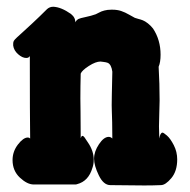

<svg xmlns="http://www.w3.org/2000/svg" viewBox="-20 -572 569 575"><path d="M17.6 -92.8Q17.6 -118.2 33.7 -139.2Q49.8 -160.2 63.5 -160.2Q67.4 -160.2 70.3 -157.2Q69.3 -224.6 69.3 -404.3Q66.4 -398.4 58.6 -398.4Q46.9 -398.4 34.2 -409.7Q21.5 -420.9 19.5 -435.5V-441.4Q19.5 -446.3 21.5 -449.7Q23.4 -453.1 30.8 -460Q38.1 -466.8 47.4 -475.1Q56.6 -483.4 77.1 -502.4Q97.7 -521.5 121.1 -544.9Q128.9 -551.8 139.6 -551.8Q163.1 -550.8 192.4 -530.3Q207 -518.6 205.1 -503.9Q205.1 -505.9 206.1 -506.8Q210 -512.7 214.8 -515.1Q219.7 -517.6 236.3 -521Q252.9 -524.4 266.6 -529.3Q269.5 -530.3 276.4 -534.2Q283.2 -538.1 292.5 -540.5Q301.8 -543 313.5 -543H316.4Q331.1 -543 342.8 -539.1Q354.5 -535.2 367.2 -527.8Q379.9 -520.5 383.8 -518.6Q385.7 -517.6 393.6 -515.6Q401.4 -513.7 407.7 -511.2Q414.1 -508.8 422.9 -502Q431.6 -495.1 438.5 -486.3Q460.9 -452.1 460.9 -408.2Q460.9 -385.7 455.1 -372.1Q458 -322.3 458 -270.5Q458 -253.9 457 -231.9Q456.1 -210 456.1 -193.4Q456.1 -189.5 456.5 -177.2Q457 -165 457 -157.2Q460 -174.8 466.8 -174.8Q469.7 -174.8 480 -166Q490.2 -157.2 500.5 -137.2Q510.7 -117.2 510.7 -94.7Q510.7 -59.6 493.2 -38.6Q475.6 -17.6 461.9 -17.6Q439.5 -16.6 412.1 -16.6Q368.2 -16.6 310.5 -17.6Q290 -17.6 275.9 -46.9Q261.7 -76.2 261.7 -96.7Q261.7 -118.2 276.4 -140.1Q291 -162.1 305.7 -162.1Q311.5 -162.1 316.4 -157.2Q316.4 -183.6 315.9 -206.1Q315.4 -228.5 314.9 -239.7Q314.5 -251 314.5 -256.8Q314.5 -264.6 314.9 -288.1Q315.4 -311.5 316.4 -357.4Q313.5 -378.9 302.7 -383.8Q297.9 -385.7 289.1 -386.7Q287.1 -386.7 284.7 -387.2Q282.2 -387.7 281.2 -387.7Q266.6 -387.7 246.1 -374.5Q225.6 -361.3 221.7 -351.6Q220.7 -313.5 220.7 -277.3Q220.7 -268.6 221.2 -236.8Q221.7 -205.1 221.7 -158.2Q225.6 -170.9 233.4 -160.2Q234.4 -158.2 237.3 -154.3Q241.2 -148.4 243.2 -145.5Q260.7 -120.1 260.7 -93.8Q260.7 -80.1 256.8 -69.3Q245.1 -29.3 210.9 -20.5Q209 -19.5 205.1 -19.5H81.1Q61.5 -19.5 39.6 -40Q17.6 -60.5 17.6 -92.8Z"/></svg>

Font: Essays1743
Style: Bold
Weight: 700
Designer: Based on the typeface in a 1743 English translation of the essays of Montaigne.  PostScript/TrueType font designed by Jo
Version: Version 002.100